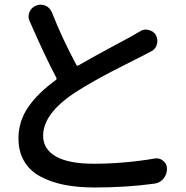

<svg xmlns="http://www.w3.org/2000/svg" viewBox="-20 -787 810 837"><path d="M588.9 -649.4Q601.6 -658.2 616.2 -658.2Q621.1 -658.2 627 -656.2Q648.4 -652.3 659.2 -634.8Q666 -622.1 666 -608.4Q666 -601.6 664.1 -594.7Q659.2 -573.2 639.6 -563.5Q622.1 -553.7 600.6 -543Q596.7 -541 544.4 -514.6Q492.2 -488.3 463.9 -473.6Q435.5 -459 389.6 -433.1Q343.8 -407.2 310.5 -385.7Q168 -293 168 -195.3Q168 -136.7 223.6 -105Q279.3 -73.2 388.7 -73.2Q518.6 -73.2 653.3 -95.7Q658.2 -96.7 662.1 -96.7Q678.7 -96.7 691.4 -85.9Q708 -72.3 708 -51.8Q708 -26.4 692.4 -7.8Q676.8 10.7 652.3 13.7Q530.3 30.3 392.6 30.3Q318.4 30.3 259.8 18.6Q201.2 6.8 155.8 -17.6Q110.4 -42 85.4 -84Q60.5 -126 60.5 -183.6Q60.5 -257.8 102.5 -319.3Q144.5 -380.9 222.7 -437.5Q228.5 -442.4 225.6 -448.2Q177.7 -538.1 109.4 -694.3Q104.5 -704.1 104.5 -714.8Q104.5 -724.6 108.4 -734.4Q117.2 -754.9 137.7 -762.7Q147.5 -766.6 156.2 -766.6Q167 -766.6 177.7 -762.7Q197.3 -753.9 206.1 -733.4Q252 -617.2 312.5 -504.9Q315.4 -498 322.3 -502Q372.1 -531.2 455.6 -576.2Q539.1 -621.1 551.8 -627.9Q576.2 -642.6 588.9 -649.4Z"/></svg>

Font: Gen Jyuu Gothic P Medium
Style: Regular
Weight: 500
Designer: [Source Han Sans]
Ryoko NISHIZUKA  (kana & ideographs); Paul D. Hunt (Latin, Greek & Cyrillic); Wenlong ZHANG  (bopomofo
Version: Version 1.002.20150607